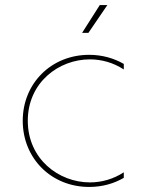

<svg xmlns="http://www.w3.org/2000/svg" viewBox="-20 -737 580 760"><path d="M333 3C386 3 432 -11 470 -33V-55C429 -28 382 -15 336 -15C212 -15 90 -108 90 -259C90 -410 212 -502 336 -502C382 -502 429 -489 470 -462V-484C432 -506 385 -520 333 -520C183 -520 70 -407 70 -259C70 -110 183 3 333 3ZM305 -607H330L405 -717H375Z"/></svg>

Font: Chess Sans Thin
Style: Regular
Weight: 100
Designer: Wolf Bōese
Foundry: Wolf Bōese
Version: Version 7.223;Glyphs 3.3 (3306)